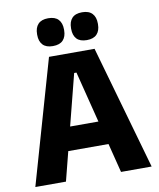

<svg xmlns="http://www.w3.org/2000/svg" viewBox="-91 -904 805 975"><g transform="rotate(-10 311.5 -416.5)"><path d="M11.6 0 194.7 -639H429.6L611.3 0H453.4L318.1 -536.1H306.3L169.5 0ZM167.1 -150.6V-271.9H454.8V-150.6ZM224 -689.3Q189.4 -689.3 172.2 -707.6Q155 -725.9 155 -758.9V-762.7Q155 -796.1 172.2 -814.4Q189.4 -832.8 224 -832.8Q259.6 -832.8 276.7 -814.4Q293.9 -796.1 293.9 -762.7V-758.9Q293.9 -725.9 276.7 -707.6Q259.6 -689.3 224 -689.3ZM399.1 -689.3Q364 -689.3 347 -707.6Q330.1 -725.9 330.1 -758.9V-762.7Q330.1 -796.1 347 -814.4Q364 -832.8 399.1 -832.8Q433.8 -832.8 451.1 -814.4Q468.4 -796.1 468.4 -762.7V-758.9Q468.4 -725.9 451.1 -707.6Q433.8 -689.3 399.1 -689.3Z"/></g></svg>

Font: Anek Gurmukhi Medium
Style: Regular
Weight: 500
Designer: Sarang Kulkarni (Gurmukhi), Yesha Goshar (Latin)
Foundry: Ek Type
Version: Version 1.003